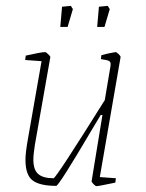

<svg xmlns="http://www.w3.org/2000/svg" viewBox="-20 -627 499 656"><path d="M321 -22 376 -18 374 -3Q317 9 309 9Q306 9 299 1.5Q292 -6 293 -8L330 -234H324L294 -184Q181 8 172 8Q116 8 91.5 -10.5Q67 -29 67 -81Q67 -105 75 -150L122 -418L66 -422L68 -437Q121 -449 134 -449Q137 -449 144.5 -442Q152 -435 152 -432L99 -131Q94 -99 94 -81Q94 -47 110.5 -32.5Q127 -18 163 -18Q171 -18 338 -285L357 -398Q358 -402 358 -408Q358 -416 352 -419Q346 -422 325 -425L326 -438Q339 -442 353.5 -445Q368 -448 375 -449Q378 -449 385 -442.5Q392 -436 392 -432ZM192 -604 222 -607 229 -596 211 -535H186ZM318 -604 348 -607 355 -596 337 -535H312Z"/></svg>

Font: Grenze Thin
Style: Italic
Weight: 250
Italic angle: -10°
Designer: Renata Polastri
Foundry: Omnibus-Type
Version: Version 1.002; ttfautohint (v1.8)